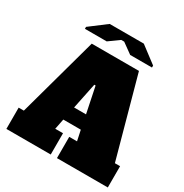

<svg xmlns="http://www.w3.org/2000/svg" viewBox="-211 -1117 1229 1282"><g transform="rotate(30 403.0 -476.0)"><path d="M408 -164H468L451 -244H316L300 -164H360V0H18V-164H58L227 -778H591L760 -164H800V0H408ZM338 -350H430L389 -549H379ZM408 -898H385L306 -841H138V-856L265 -952H528L655 -856V-841H487Z"/></g></svg>

Font: Alfa Slab One
Style: Regular
Weight: 400
Designer: JM Sole
Foundry: JM Sole
Version: Version 1.001